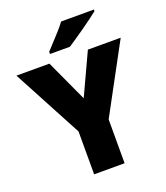

<svg xmlns="http://www.w3.org/2000/svg" viewBox="-164 -1038 992 1149"><g transform="rotate(-20 332.0 -463.5)"><path d="M332 -449 455 -714H664L429 -279V0H235V-273L0 -714H210ZM571 -917Q553 -903 526 -882.5Q499 -862 468 -840.5Q437 -819 408.5 -799.5Q380 -780 360 -767H233V-781Q250 -800 274 -825.5Q298 -851 322 -878Q346 -905 362 -927H571Z"/></g></svg>

Font: Noto Sans Armenian Black
Style: Regular
Weight: 900
Version: Version 2.007